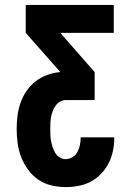

<svg xmlns="http://www.w3.org/2000/svg" viewBox="-20 -540 540 783"><path d="M247 223Q218 223 189 216Q160 209 136 192.5Q112 176 94.5 152Q77 128 66.5 101Q56 74 52 44.5Q48 15 48 -14Q48 -41 51.5 -68.5Q55 -96 64 -121.5Q73 -147 88.5 -169.5Q104 -192 125.5 -208.5Q147 -225 173 -234.5Q199 -244 226 -246L85 -406V-520H444V-406H226L366 -246V-132H250Q237 -132 226 -126Q215 -120 207.5 -110Q200 -100 195.5 -88Q191 -76 188.5 -64Q186 -52 185.5 -39.5Q185 -27 185 -14Q185 -2 185.5 11Q186 24 188.5 36.5Q191 49 195 61Q199 73 205.5 84Q212 95 223.5 102Q235 109 247 109Q262 109 275.5 101Q289 93 296 79.5Q303 66 306 51Q309 36 309 21V20H446V23Q446 49 440.5 75.5Q435 102 423 125.5Q411 149 392.5 168.5Q374 188 350.5 200.5Q327 213 300.5 218Q274 223 247 223Z"/></svg>

Font: Iosevka Heavy
Style: Regular
Weight: 900
Monospace: yes
Designer: Belleve Invis
Foundry: Belleve Invis
Version: Version 32.5.0; ttfautohint (v1.8.4)